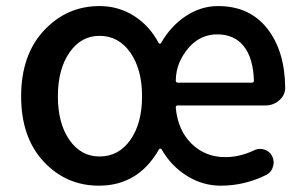

<svg xmlns="http://www.w3.org/2000/svg" viewBox="-20 -584 977 617"><path d="M297.9 12.7Q192.4 12.7 120.1 -64.9Q47.9 -142.6 47.9 -274.4Q47.9 -407.2 121.1 -485.8Q194.3 -564.5 299.8 -564.5Q360.4 -564.5 410.2 -533.2Q460 -502 490.2 -445.3Q491.2 -443.4 493.7 -443.4Q496.1 -443.4 497.1 -445.3Q529.3 -501 577.6 -532.7Q626 -564.5 680.7 -564.5Q782.2 -564.5 838.9 -492.2Q895.5 -419.9 896.5 -301.8Q896.5 -278.3 877.4 -261.7Q858.4 -245.1 833 -245.1H551.8Q543.9 -245.1 544.9 -237.3Q551.8 -165 595.7 -122.1Q639.6 -79.1 704.1 -79.1Q750 -79.1 795.9 -100.6Q805.7 -105.5 816.4 -105.5Q822.3 -105.5 829.1 -103.5Q845.7 -98.6 853.5 -84Q859.4 -73.2 859.4 -61.5Q859.4 -55.7 857.4 -48.8Q852.5 -31.2 836.9 -22.5Q766.6 12.7 689.5 12.7Q631.8 12.7 581.1 -18.6Q530.3 -49.8 499 -104.5Q497.1 -106.4 494.6 -106.4Q492.2 -106.4 491.2 -104.5Q424.8 12.7 297.9 12.7ZM299.8 -81.1Q361.3 -81.1 398.9 -134.3Q436.5 -187.5 436.5 -274.4Q436.5 -361.3 398.9 -415Q361.3 -468.8 299.8 -468.8Q240.2 -468.8 203.1 -415Q166 -361.3 166 -274.4Q166 -187.5 203.1 -134.3Q240.2 -81.1 299.8 -81.1ZM544.9 -324.2Q544.9 -318.4 551.8 -318.4H789.1Q795.9 -318.4 795.9 -325.2Q795.9 -325.2 795.9 -325.2Q793.9 -396.5 763.7 -435.1Q733.4 -473.6 677.7 -473.6Q627 -473.6 589.8 -434.6Q544.9 -384.8 544.9 -324.2Z"/></svg>

Font: Gen Jyuu Gothic Medium
Style: Regular
Weight: 500
Designer: [Source Han Sans]
Ryoko NISHIZUKA  (kana & ideographs); Paul D. Hunt (Latin, Greek & Cyrillic); Wenlong ZHANG  (bopomofo
Version: Version 1.002.20150607